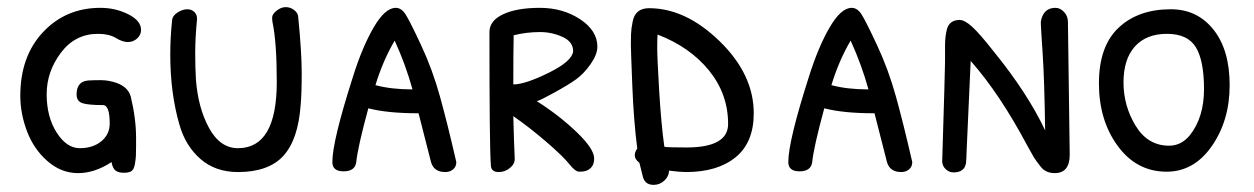

<svg xmlns="http://www.w3.org/2000/svg" viewBox="-20 -483 3520 539"><path d="M262 -461Q304 -461 340 -443Q376 -425 376 -399Q376 -385 365 -375Q354 -365 339 -365Q324 -365 305 -376.5Q286 -388 255 -388Q191 -388 151 -335Q111 -282 111 -218.5Q111 -155 139 -111Q167 -67 204 -67Q241 -67 264.5 -86.5Q288 -106 288 -136Q288 -188 269 -188Q227 -188 211 -193.5Q195 -199 195 -218Q195 -254 227 -257Q241 -258 263 -258Q285 -258 308 -250Q340 -238 347 -212Q362 -150 362 -96Q362 -90 362 -73Q362 -56 361.5 -45.5Q361 -35 358.5 -21.5Q356 -8 349.5 -3Q343 2 327.5 2Q312 2 304 -4.5Q296 -11 293 -28Q246 3 199 3Q152 3 113.5 -30.5Q75 -64 56 -114Q37 -164 37 -214Q37 -325 101 -393Q165 -461 262 -461Z M745 -421Q744 -425 744 -434Q744 -443 756.5 -453Q769 -463 782 -463Q795 -463 805.5 -455Q816 -447 817 -437Q827 -336 827 -278Q827 -220 824 -188Q817 -91 775.5 -45.5Q734 0 648 0Q585 0 543 -36.5Q501 -73 484 -132Q458 -221 458 -330Q458 -377 463 -425Q464 -439 478.5 -448Q493 -457 505.5 -457Q518 -457 526 -449Q534 -441 533 -428Q528 -376 528 -334.5Q528 -293 530 -260Q536 -180 567 -123.5Q598 -67 648 -67Q757 -67 757 -253Q757 -364 745 -421Z M980 -27Q976 -2 944.5 -2Q913 -2 913 -28Q913 -87 971 -268Q997 -351 1029 -406Q1061 -461 1091 -461Q1107 -461 1119 -442Q1131 -423 1162.5 -355.5Q1194 -288 1215 -212.5Q1236 -137 1261 -28Q1261 -15 1252 -7.5Q1243 0 1230 0Q1198 0 1190 -28L1155 -165Q1067 -165 1014 -179Q984 -69 980 -27ZM1088 -369Q1055 -313 1034 -244Q1078 -232 1138 -232Q1119 -301 1088 -369Z M1425 -37Q1425 -22 1411 -11Q1397 0 1380 0Q1358 0 1358 -20Q1354 -67 1354 -393Q1354 -425 1392.5 -443Q1431 -461 1495.5 -461Q1560 -461 1608.5 -429Q1657 -397 1657 -352Q1657 -330 1638 -303Q1619 -276 1597.5 -260.5Q1576 -245 1536 -223Q1496 -201 1487 -199Q1550 -159 1599 -112Q1648 -65 1648 -38Q1648 -11 1624 -3Q1617 -1 1606 -1Q1595 -1 1578 -22.5Q1561 -44 1514 -84.5Q1467 -125 1421 -157Q1423 -77 1425 -38ZM1421 -246Q1454 -246 1520 -278.5Q1586 -311 1589 -339Q1589 -366 1559 -379.5Q1529 -393 1496 -393Q1458 -393 1422 -384Q1421 -336 1421 -246Z M1775 -26Q1762 -36 1762 -46.5Q1762 -57 1769 -66Q1759 -143 1755 -244Q1751 -345 1751 -358.5Q1751 -372 1751.5 -387.5Q1752 -403 1756 -422Q1763 -460 1802 -460Q1905 -460 2000.5 -367Q2096 -274 2096 -165Q2096 -83 2045 -41.5Q1994 0 1906 0Q1889 0 1858 -4Q1858 12 1845 24Q1832 36 1815 36Q1789 36 1784 10ZM1826 -386Q1825 -375 1825 -348Q1825 -321 1830.5 -228.5Q1836 -136 1845 -71Q1853 -69 1907 -69Q2024 -69 2024 -135Q2024 -219 1970.5 -285Q1917 -351 1826 -386Z M2260 -27Q2256 -2 2224.5 -2Q2193 -2 2193 -28Q2193 -87 2251 -268Q2277 -351 2309 -406Q2341 -461 2371 -461Q2387 -461 2399 -442Q2411 -423 2442.5 -355.5Q2474 -288 2495 -212.5Q2516 -137 2541 -28Q2541 -15 2532 -7.5Q2523 0 2510 0Q2478 0 2470 -28L2435 -165Q2347 -165 2294 -179Q2264 -69 2260 -27ZM2368 -369Q2335 -313 2314 -244Q2358 -232 2418 -232Q2399 -301 2368 -369Z M2705 -312 2694 -69Q2693 -37 2692 -26Q2688 1 2657 1Q2645 1 2635.5 -7.5Q2626 -16 2625 -29Q2633 -289 2633 -309.5Q2633 -330 2633 -355Q2633 -380 2638 -400Q2645 -427 2674 -427Q2688 -427 2709 -408Q2730 -389 2770 -338Q2865 -221 2914 -117Q2912 -259 2907 -333.5Q2902 -408 2902 -415Q2902 -422 2902 -423Q2909 -461 2943 -461Q2956 -461 2967 -449.5Q2978 -438 2978 -421L2983 -49Q2983 3 2941 3Q2916 3 2902 -14.5Q2888 -32 2882 -42Q2876 -52 2864 -74Q2787 -219 2705 -312Z M3267 -457Q3341 -457 3386.5 -400Q3432 -343 3432 -244Q3432 -145 3382 -73Q3332 -1 3255 -1Q3171 -1 3118 -73Q3065 -145 3065 -249Q3065 -353 3120 -405Q3175 -457 3267 -457ZM3262 -74Q3296 -74 3320 -103Q3360 -153 3360 -233Q3360 -313 3337 -350.5Q3314 -388 3256 -388Q3198 -388 3166 -352.5Q3134 -317 3134 -251.5Q3134 -186 3168 -130Q3202 -74 3262 -74Z"/></svg>

Font: Patrick Hand SC
Style: Regular
Weight: 400
Designer: Patrick Wagesreiter
Foundry: Patrick Wagesreiter
Version: Version 1.003;PS 001.003;hotconv 1.0.70;makeotf.lib2.5.58329